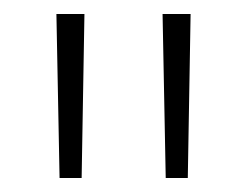

<svg xmlns="http://www.w3.org/2000/svg" viewBox="-20 -684 352 274"><path d="M100.5 -664 96.5 -430H65L60.5 -664ZM252 -664 248 -430H216.5L212 -664Z"/></svg>

Font: Anek Kannada Medium ExtraLight
Style: Regular
Weight: 250
Version: Version 1.003